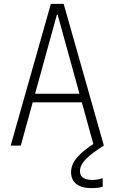

<svg xmlns="http://www.w3.org/2000/svg" viewBox="-20 -750 590 989"><path d="M35 0 242 -730H308L515 0H463L277 -674H273L87 0ZM129 -223V-267H421V-223ZM451 219Q412 219 388.5 207Q365 195 355.5 177Q346 159 346 138Q346 96 379 59Q412 22 471 -15L515 0Q456 36 424 68Q392 100 392 131Q392 149 401 159Q410 169 424.5 173Q439 177 454 177Q469 177 483 174.5Q497 172 509 168V212Q496 216 481.5 217.5Q467 219 451 219Z"/></svg>

Font: M PLUS Code Latin SemiExpanded Light
Style: Regular
Weight: 300
Width: 6
Designer: Coji Morishita
Foundry: UNDERFOREST DESIGN
Version: Version 1.002; ttfautohint (v1.8.3)